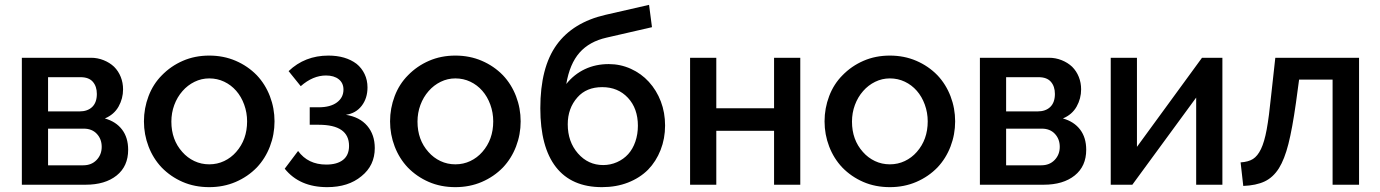

<svg xmlns="http://www.w3.org/2000/svg" viewBox="-20 -761 5687 791"><path d="M70 0H333Q413 0 460.5 -38Q508 -76 508 -144Q508 -194 483 -227Q458 -260 412 -273Q450 -289 468.5 -322Q487 -355 487 -393Q487 -420 477.5 -444Q468 -468 450 -486Q432 -503 407 -513Q382 -523 355 -523H70ZM178 -443H312Q346 -443 362.5 -424Q379 -405 379 -374Q379 -339 360 -320.5Q341 -302 307 -302H178ZM178 -231H325Q359 -231 379 -209.5Q399 -188 399 -156Q399 -124 378 -102Q357 -80 323 -80H178Z M1038 -71Q1073 -108 1092 -157.5Q1111 -207 1111 -261Q1111 -315 1092 -364.5Q1073 -414 1038 -451Q1001 -489 951 -510.5Q901 -532 842 -532Q783 -532 733.5 -510.5Q684 -489 647 -451Q611 -415 592 -365Q573 -315 573 -261Q573 -207 592 -157.5Q611 -108 646 -71Q683 -33 732.5 -11.5Q782 10 842 10Q901 10 951 -11.5Q1001 -33 1038 -71ZM732 -386Q753 -410 781.5 -424Q810 -438 842 -438Q875 -438 903.5 -424.5Q932 -411 953 -387Q974 -363 986 -330Q998 -297 998 -261Q998 -186 953 -135Q932 -111 903.5 -97.5Q875 -84 842 -84Q809 -84 780.5 -97.5Q752 -111 731 -135Q686 -185 686 -260Q686 -296 698 -328.5Q710 -361 732 -386Z M1323 -450Q1356 -450 1375.5 -434.5Q1395 -419 1395 -392Q1395 -359 1368 -339Q1341 -319 1293 -319H1256V-247H1293Q1418 -247 1418 -160Q1418 -122 1393.5 -102.5Q1369 -83 1324 -83Q1249 -83 1208 -139L1153 -66Q1214 10 1328 10Q1415 10 1469 -35Q1524 -79 1524 -151Q1524 -206 1493 -242.5Q1462 -279 1405 -288Q1446 -294 1470 -325Q1494 -356 1494 -401Q1494 -431 1482 -456Q1470 -481 1449 -498Q1404 -532 1333 -532Q1236 -532 1169 -468L1219 -406Q1269 -450 1323 -450Z M2052 -71Q2087 -108 2106 -157.5Q2125 -207 2125 -261Q2125 -315 2106 -364.5Q2087 -414 2052 -451Q2015 -489 1965 -510.5Q1915 -532 1856 -532Q1797 -532 1747.5 -510.5Q1698 -489 1661 -451Q1625 -415 1606 -365Q1587 -315 1587 -261Q1587 -207 1606 -157.5Q1625 -108 1660 -71Q1697 -33 1746.5 -11.5Q1796 10 1856 10Q1915 10 1965 -11.5Q2015 -33 2052 -71ZM1746 -386Q1767 -410 1795.5 -424Q1824 -438 1856 -438Q1889 -438 1917.5 -424.5Q1946 -411 1967 -387Q1988 -363 2000 -330Q2012 -297 2012 -261Q2012 -186 1967 -135Q1946 -111 1917.5 -97.5Q1889 -84 1856 -84Q1823 -84 1794.5 -97.5Q1766 -111 1745 -135Q1700 -185 1700 -260Q1700 -296 1712 -328.5Q1724 -361 1746 -386Z M2654 -741 2475 -700Q2340 -669 2273 -576Q2206 -483 2206 -315Q2206 -155 2270.5 -72.5Q2335 10 2460 10Q2519 10 2567.5 -9Q2616 -28 2650 -62Q2683 -96 2701.5 -143Q2720 -190 2720 -244Q2720 -297 2702.5 -343Q2685 -389 2653 -424Q2622 -458 2579 -477.5Q2536 -497 2488 -497Q2434 -497 2389.5 -476Q2345 -455 2313 -415Q2327 -498 2367.5 -544Q2408 -590 2479 -606L2666 -649ZM2359 -360Q2396 -402 2461 -402Q2526 -402 2567 -358Q2608 -314 2608 -243Q2608 -208 2597.5 -177.5Q2587 -147 2568 -126Q2549 -105 2522 -93Q2495 -81 2465 -81Q2403 -81 2361 -129Q2319 -177 2319 -249Q2319 -315 2359 -360Z M2823 -523V0H2931V-222H3169V0H3277V-523H3169V-315H2931V-523Z M3842 -71Q3877 -108 3896 -157.5Q3915 -207 3915 -261Q3915 -315 3896 -364.5Q3877 -414 3842 -451Q3805 -489 3755 -510.5Q3705 -532 3646 -532Q3587 -532 3537.5 -510.5Q3488 -489 3451 -451Q3415 -415 3396 -365Q3377 -315 3377 -261Q3377 -207 3396 -157.5Q3415 -108 3450 -71Q3487 -33 3536.5 -11.5Q3586 10 3646 10Q3705 10 3755 -11.5Q3805 -33 3842 -71ZM3536 -386Q3557 -410 3585.5 -424Q3614 -438 3646 -438Q3679 -438 3707.5 -424.5Q3736 -411 3757 -387Q3778 -363 3790 -330Q3802 -297 3802 -261Q3802 -186 3757 -135Q3736 -111 3707.5 -97.5Q3679 -84 3646 -84Q3613 -84 3584.5 -97.5Q3556 -111 3535 -135Q3490 -185 3490 -260Q3490 -296 3502 -328.5Q3514 -361 3536 -386Z M4017 0H4280Q4360 0 4407.5 -38Q4455 -76 4455 -144Q4455 -194 4430 -227Q4405 -260 4359 -273Q4397 -289 4415.5 -322Q4434 -355 4434 -393Q4434 -420 4424.5 -444Q4415 -468 4397 -486Q4379 -503 4354 -513Q4329 -523 4302 -523H4017ZM4125 -443H4259Q4293 -443 4309.5 -424Q4326 -405 4326 -374Q4326 -339 4307 -320.5Q4288 -302 4254 -302H4125ZM4125 -231H4272Q4306 -231 4326 -209.5Q4346 -188 4346 -156Q4346 -124 4325 -102Q4304 -80 4270 -80H4125Z M4556 -523V0H4645L4908 -359V0H5016V-523H4932L4664 -156V-523Z M5249 -68Q5272 -105 5288 -168Q5304 -231 5319 -337L5332 -433H5470V0H5579V-523H5234L5217 -369Q5208 -279 5198.5 -227.5Q5189 -176 5175 -147Q5161 -118 5142 -106Q5123 -94 5091 -92L5102 5Q5155 3 5190 -13.5Q5225 -30 5249 -68Z"/></svg>

Font: RT Raleway SemiBold
Style: Regular
Weight: 400
Designer: Matt McInerney, Pablo Impallari, Rodrigo Fuenzalida — Edited by Milan Moffatt in April 2016
Foundry: Matt McInerney, Pablo Impallari, Rodrigo Fuenzalida — Edited by Milan Moffatt in April 2016
Version: Version 3.001